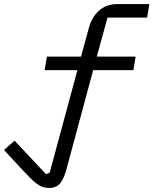

<svg xmlns="http://www.w3.org/2000/svg" viewBox="-104 -718 759 950"><path d="M139 212Q122 212 107 207Q92 202 76.5 190Q61 178 42 159Q23 140 -2 113L-84 24L-32 -22L124 144L142 136L279 -371H117L128 -438H297L336 -581Q350 -633 386 -665.5Q422 -698 480 -698H635L624 -631H428L375 -438H567L556 -371H357L225 119Q213 164 194.5 188Q176 212 139 212Z"/></svg>

Font: IBM Plex Mono
Style: Italic
Weight: 400
Italic angle: -9°
Monospace: yes
Designer: Mike Abbink, Paul van der Laan, Pieter van Rosmalen
Foundry: Bold Monday
Version: Version 2.3